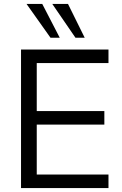

<svg xmlns="http://www.w3.org/2000/svg" viewBox="-20 -957 623 977"><path d="M87 0V-705H532V-636H167V-392H511V-323H167V-69H532V0ZM364 -765 246 -937H326L411 -765ZM237 -765 115 -937H195L284 -765Z"/></svg>

Font: NunitoSans1
Style: Book
Weight: 400
Designer: Vernon Adams
Foundry: Vernon Adams
Version: Version 3.101;gftools[0.9.27]